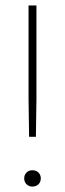

<svg xmlns="http://www.w3.org/2000/svg" viewBox="-20 -680 239 706"><path d="M114 -660V-316L112 -177H87L85 -316V-660ZM99 -54Q113 -54 121.5 -45.5Q130 -37 130 -24Q130 -11 121.5 -2.5Q113 6 99 6Q86 6 77.5 -2.5Q69 -11 69 -24Q69 -37 77.5 -45.5Q86 -54 99 -54Z"/></svg>

Font: Elaine Sans ExtraLight
Style: Regular
Weight: 275
Designer: Wei Huang
Foundry: Wei Huang
Version: Version 2.001;December 24, 2019;FontCreator 12.0.0.2547 64-b